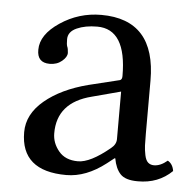

<svg xmlns="http://www.w3.org/2000/svg" viewBox="-40 -480 538 530"><g transform="rotate(5 228.5 -214.5)"><path d="M293 -232.9 213.9 -211.9Q118.7 -188 119.1 -102.1Q119.1 -75.2 137.5 -53Q155.8 -30.8 190.9 -30.8Q225.1 -30.8 278.8 -75.2Q293 -86.4 293 -101.1ZM293 -47.9H291L271 -32.2Q216.8 9.8 162.1 9.8Q36.1 9.8 36.1 -98.1Q36.1 -147.9 81.5 -186Q127 -224.1 201.2 -243.2L287.1 -264.2Q293 -266.1 293 -275.9Q293 -405.8 211.9 -405.8Q178.7 -405.8 155.3 -395.3Q131.8 -384.8 131.8 -363.8Q131.8 -349.6 133.8 -344.2Q136.7 -338.4 137.2 -326.2Q137.2 -314.9 123.5 -303.5Q109.9 -292 89.8 -292Q54.7 -292 55.2 -328.1Q55.2 -370.1 106.7 -404.5Q158.2 -439 220.2 -439Q371.1 -439 371.1 -270V-123Q371.1 -102.1 371.6 -90.1Q372.1 -78.1 375 -64Q377.9 -49.8 384.5 -43.9Q391.1 -38.1 400.9 -38.1Q418.9 -38.1 438 -54.2Q452.1 -46.4 455.1 -26.9Q417 10.3 359.9 9.8Q325.7 9.8 311.8 -5.1Q297.9 -20 293 -47.9Z"/></g></svg>

Font: Linux Libertine
Style: Regular
Weight: 400
Designer: Philipp H. Poll
Foundry: Philipp H. Poll
Version: Version 5.3.0 ; ttfautohint (v0.9)